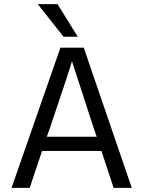

<svg xmlns="http://www.w3.org/2000/svg" viewBox="-20 -908 695 931"><path d="M221 -284 207 -245H449L435 -285L329 -611Q317 -568 221 -284ZM124 3H36L273 -677H386L619 3H531L472 -176H184ZM357 -730H288L163 -888H259Z"/></svg>

Font: Hind Siliguri Fixed
Style: Regular
Weight: 400
Designer: Jyotish Sonowal
Foundry: Indian Type Foundry
Version: Version 1.001;October 28, 2021;FontCreator 12.0.0.2565 64-bi